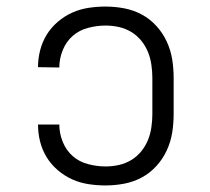

<svg xmlns="http://www.w3.org/2000/svg" viewBox="-20 -558 640 586"><path d="M302 8Q276 8 250 4Q224 0 200.5 -10.5Q177 -21 156.5 -38.5Q136 -56 122.5 -78Q109 -100 102.5 -125.5Q96 -151 96 -178H161Q161 -151 171.5 -125Q182 -99 202 -81.5Q222 -64 249 -57Q276 -50 302 -50Q323 -50 343 -54.5Q363 -59 380.5 -69.5Q398 -80 411 -96Q424 -112 431.5 -130.5Q439 -149 442 -169.5Q445 -190 445 -210V-320Q445 -340 442 -360.5Q439 -381 431.5 -399.5Q424 -418 411 -434Q398 -450 380.5 -460.5Q363 -471 343 -475.5Q323 -480 302 -480Q276 -480 249 -473Q222 -466 202 -448.5Q182 -431 171.5 -405Q161 -379 161 -352L96 -353Q96 -379 102.5 -404.5Q109 -430 122.5 -452Q136 -474 156.5 -491.5Q177 -509 200.5 -519.5Q224 -530 250 -534Q276 -538 302 -538Q331 -538 359.5 -532.5Q388 -527 413 -513.5Q438 -500 457.5 -478.5Q477 -457 489 -431Q501 -405 505.5 -377Q510 -349 510 -320V-210Q510 -181 505.5 -153Q501 -125 489 -99Q477 -73 457.5 -51.5Q438 -30 413 -16.5Q388 -3 359.5 2.5Q331 8 302 8Z"/></svg>

Font: Iosevka Curly Slab LtEx
Style: Regular
Weight: 300
Width: 7
Monospace: yes
Designer: Belleve Invis
Foundry: Belleve Invis
Version: Version 11.1.0; ttfautohint (v1.8.3)